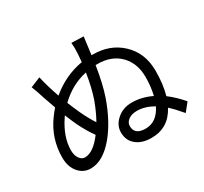

<svg xmlns="http://www.w3.org/2000/svg" viewBox="-158 -1004 1316 1239"><g transform="rotate(-30 500.0 -385.0)"><path d="M768 -153Q705 -189 646 -189Q604 -189 580 -169Q558 -151 558 -126Q558 -61 640 -61Q723 -61 768 -153ZM486 -568Q373 -544 284 -458Q304 -408 324 -365Q353 -303 384 -256Q417 -315 443 -386Q469 -460 486 -568ZM221 -383Q151 -278 151 -180Q151 -143 168 -119Q184 -96 208 -96Q270 -96 339 -188Q304 -236 270 -304Q255 -335 230 -396ZM583 -646Q709 -646 792 -569Q881 -487 881 -353Q881 -251 859 -176Q912 -136 961 -79L913 -19Q865 -76 831 -106Q770 10 643 10Q572 10 530 -25Q488 -59 488 -119Q488 -172 532 -211Q577 -252 644 -252Q718 -252 790 -217Q805 -280 805 -351Q805 -450 746 -513Q684 -578 578 -578H564Q544 -449 514 -362Q463 -216 385 -121Q297 -15 205 -15Q151 -15 116 -56Q79 -98 79 -168Q79 -309 162 -423Q185 -454 201 -472Q172 -552 171 -557Q150 -625 135 -660L210 -691Q225 -622 258 -527Q364 -616 496 -639L501 -698Q504 -744 500 -780L590 -777L573 -646Z"/></g></svg>

Font: KaiGen Gothic CN Regular
Style: Regular
Weight: 400
Designer: Ryoko NISHIZUKA  (kana & ideographs); Paul D. Hunt (Latin, Greek & Cyrillic); Wenlong ZHANG  (bopomofo); Sandoll Communi
Foundry: Adobe Systems Incorporated
Version: Version 1.002.20150501